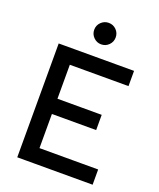

<svg xmlns="http://www.w3.org/2000/svg" viewBox="-162 -1001 910 1099"><g transform="rotate(20 293.0 -451.0)"><path d="M78.1 0V-693.4H179.7V0ZM78.1 0V-92.8H537.1V0ZM78.1 -300.8V-393.6H449.2V-300.8ZM78.1 -600.6V-693.4H537.1V-600.6ZM307.6 -771.5Q280.8 -771.5 261.5 -790.8Q242.2 -810.1 242.2 -836.9Q242.2 -864.3 261.5 -883.3Q280.8 -902.3 307.6 -902.3Q335 -902.3 354 -883.3Q373 -864.3 373 -836.9Q373 -810.1 354 -790.8Q335 -771.5 307.6 -771.5Z"/></g></svg>

Font: Cascadia Code
Style: Regular
Weight: 400
Monospace: yes
Designer: Aaron Bell
Foundry: Saja Typeworks
Version: Version 2106.017